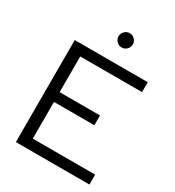

<svg xmlns="http://www.w3.org/2000/svg" viewBox="-211 -1020 1038 1141"><g transform="rotate(30 308.0 -449.5)"><path d="M77 0V-700H578V-632H154V-387H431V-320H154V-68H582V0ZM340 -801Q320 -801 305.5 -815.5Q291 -830 291 -850Q291 -870 305.5 -884.5Q320 -899 340 -899Q360 -899 374.5 -884.5Q389 -870 389 -850Q389 -830 374.5 -815.5Q360 -801 340 -801Z"/></g></svg>

Font: Red Hat Display Variable
Style: Regular
Weight: 400
Designer: Pentagram, MCKL
Foundry: Pentagram, MCKL
Version: Version 1.021